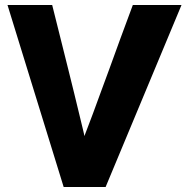

<svg xmlns="http://www.w3.org/2000/svg" viewBox="-20 -699 754 769"><path d="M10 -679H189Q225 -537 253 -423Q265 -375 276.5 -328Q288 -281 297 -243.5Q306 -206 312 -181.5Q318 -157 318 -154Q319 -157 328.5 -181.5Q338 -206 352 -243.5Q366 -281 383 -328Q400 -375 418 -423Q459 -537 512 -679H707L403 50H235Z"/></svg>

Font: BM HANNA
Style: Regular
Weight: 400
Designer: BONGJIN KIM, JAEHYUN KEUM, MINJUNG KIM, JUHEE TAE
Foundry: WOOWA BROTHERS Corporation.
Version: Version 1.000